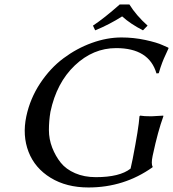

<svg xmlns="http://www.w3.org/2000/svg" viewBox="-20 -825 770 855"><path d="M556.2 -805.2Q586.4 -756.3 637.2 -710.9L616.7 -689.9Q561 -718.3 523.9 -752Q466.3 -715.3 403.8 -689.9L394 -710.9Q443.8 -743.7 513.2 -805.2ZM570.8 -117.2Q597.7 -254.9 601.1 -307.1L604 -310.1Q620.6 -307.1 654.3 -307.1Q654.3 -307.1 707 -310.1L707.5 -307.1Q683.1 -240.2 661.1 -137.2L659.7 -130.9Q652.3 -95.2 659.7 -83L659.2 -80.1Q532.7 9.8 374 9.8Q275.9 9.8 205.6 -33.2Q135.3 -76.2 107.2 -148.7Q79.1 -221.2 97.2 -307.1Q114.3 -386.7 158.9 -454.1Q203.6 -521.5 262.5 -565.4Q321.3 -609.4 388.7 -633.8Q456.1 -658.2 521 -658.2Q575.2 -658.2 627.2 -647Q679.2 -635.7 704.1 -624L729.5 -612.8L730.5 -609.9Q726.6 -600.6 719.2 -585Q711.9 -569.3 709.5 -563.7Q707 -558.1 702.6 -546.6Q698.2 -535.2 694.8 -524.7Q691.4 -514.2 687 -499L676.8 -498Q644 -610.8 497.1 -610.8Q394.5 -610.8 313.2 -533.7Q231.9 -456.5 204.6 -327.1Q197.8 -286.6 197.8 -246.1Q197.8 -205.6 212.4 -167.7Q227.1 -129.9 250.5 -100.6Q273.9 -71.3 314.5 -53.7Q355 -36.1 406.7 -36.1Q513.2 -36.1 561.5 -74.2Z"/></svg>

Font: Linux Biolinum
Style: Italic
Weight: 400
Italic angle: -12°
Designer: Philipp H. Poll
Foundry: Philipp H. Poll
Version: Version 1.1.3 ; ttfautohint (v0.9)